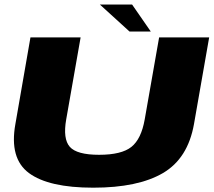

<svg xmlns="http://www.w3.org/2000/svg" viewBox="-20 -844 968 867"><path d="M401 3.5Q603 3.5 715.8 -62.5Q828.5 -128.5 856 -284L924.5 -675H698.5L633.5 -305Q618 -216.5 573.5 -180.8Q529 -145 427.5 -145Q327 -145 295.2 -181Q263.5 -217 279 -305L344 -675H117.5L49.5 -284Q21.5 -128.5 110.8 -62.5Q200 3.5 401 3.5ZM565 -701.5H661L576.5 -823.5H431Z"/></svg>

Font: Anybody Expanded ExtraBold
Style: Italic
Weight: 800
Width: 7
Italic angle: -10°
Version: Version 1.113;gftools[0.9.25]